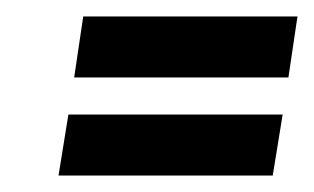

<svg xmlns="http://www.w3.org/2000/svg" viewBox="-20 -332 381 233"><path d="M51 -119H311L323 -193H63ZM70 -238H330L341 -312H81Z"/></svg>

Font: Rabbid Highway Sign II Hop
Style: Obl
Weight: 400
Foundry: Cannot Into Space Fonts
Version: Version 0.277